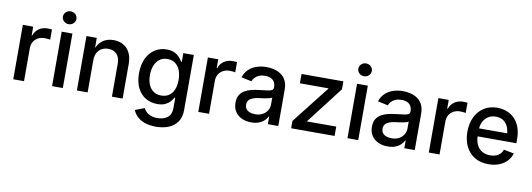

<svg xmlns="http://www.w3.org/2000/svg" viewBox="-69 -1208 5208 1879"><g transform="rotate(10 2535.5 -268.5)"><path d="M69.8 0V-541H172.9V-454.1H178.2Q192.9 -498 229.5 -523.2Q266.1 -548.3 314 -548.3Q324.7 -548.3 337.4 -547.6Q350.1 -546.9 358.4 -545.9V-444.3Q352.5 -445.8 336.2 -447.8Q319.8 -449.7 302.2 -449.7Q266.6 -449.7 237.8 -434.3Q209 -418.9 192.9 -391.6Q176.8 -364.3 176.8 -327.1V0Z M455.6 0V-541H562.5V0ZM508.8 -625Q481.4 -625 461.7 -643.8Q441.9 -662.6 441.9 -689Q441.9 -715.3 461.7 -733.9Q481.4 -752.4 508.8 -752.4Q537.1 -752.4 556.6 -733.9Q576.2 -715.3 576.2 -689Q576.2 -662.6 556.6 -643.8Q537.1 -625 508.8 -625Z M809.1 -318.8V0H702.1V-541H804.2L805.2 -408.2H792Q815.9 -481 861.3 -514.6Q906.7 -548.3 971.2 -548.3Q1026.4 -548.3 1068.1 -524.9Q1109.9 -501.5 1133.3 -455.8Q1156.7 -410.2 1156.7 -342.8V0H1050.3V-329.1Q1050.3 -388.7 1019.8 -421.9Q989.3 -455.1 935.5 -455.1Q899.4 -455.1 870.6 -439.5Q841.8 -423.8 825.4 -393.6Q809.1 -363.3 809.1 -318.8Z M1524.4 214.8Q1460.9 214.8 1414.3 198.5Q1367.7 182.1 1337.6 153.6Q1307.6 125 1293.9 89.4L1385.7 54.2Q1395 71.3 1411.4 88.6Q1427.7 106 1455.1 117.4Q1482.4 128.9 1523.9 128.9Q1586.4 128.9 1624.5 98.9Q1662.6 68.8 1662.6 5.9V-96.2H1654.8Q1644 -76.2 1625.5 -55.4Q1606.9 -34.7 1576.2 -20.3Q1545.4 -5.9 1498 -5.9Q1433.6 -5.9 1382.1 -36.9Q1330.6 -67.9 1301 -127.2Q1271.5 -186.5 1271.5 -272.5Q1271.5 -357.9 1301 -419.7Q1330.6 -481.4 1382.1 -514.9Q1433.6 -548.3 1499.5 -548.3Q1546.9 -548.3 1578.1 -532.7Q1609.4 -517.1 1628.4 -495.1Q1647.5 -473.1 1658.2 -453.6H1664.6V-541H1769V5.4Q1769 78.1 1736.6 124.5Q1704.1 170.9 1648.7 192.9Q1593.3 214.8 1524.4 214.8ZM1522.5 -94.7Q1567.9 -94.7 1599.6 -116.2Q1631.3 -137.7 1647.9 -178Q1664.6 -218.3 1664.6 -273.4Q1664.6 -328.6 1648.2 -369.9Q1631.8 -411.1 1600.1 -434.3Q1568.4 -457.5 1522.5 -457.5Q1476.1 -457.5 1444.3 -433.6Q1412.6 -409.7 1396.2 -368.2Q1379.9 -326.7 1379.9 -273.4Q1379.9 -219.7 1396.5 -179.4Q1413.1 -139.2 1444.8 -116.9Q1476.6 -94.7 1522.5 -94.7Z M1908.7 0V-541H2011.7V-454.1H2017.1Q2031.7 -498 2068.4 -523.2Q2105 -548.3 2152.8 -548.3Q2163.6 -548.3 2176.3 -547.6Q2189 -546.9 2197.3 -545.9V-444.3Q2191.4 -445.8 2175 -447.8Q2158.7 -449.7 2141.1 -449.7Q2105.5 -449.7 2076.7 -434.3Q2047.9 -418.9 2031.7 -391.6Q2015.6 -364.3 2015.6 -327.1V0Z M2435.1 11.2Q2383.3 11.2 2341.8 -7.6Q2300.3 -26.4 2275.9 -63Q2251.5 -99.6 2251.5 -153.3Q2251.5 -199.2 2269.3 -228.8Q2287.1 -258.3 2317.1 -275.6Q2347.2 -293 2384.5 -301.8Q2421.9 -310.5 2460.9 -314.9Q2509.3 -320.8 2539.1 -324.5Q2568.8 -328.1 2583 -336.7Q2597.2 -345.2 2597.2 -364.3V-367.2Q2597.2 -397 2585.2 -417.7Q2573.2 -438.5 2550 -450Q2526.9 -461.4 2492.2 -461.4Q2457.5 -461.4 2431.9 -450.4Q2406.2 -439.5 2390.6 -422.1Q2375 -404.8 2368.2 -385.3L2266.6 -407.2Q2282.7 -456.1 2316.2 -487.3Q2349.6 -518.6 2395 -533.4Q2440.4 -548.3 2491.2 -548.3Q2526.9 -548.3 2564 -539.8Q2601.1 -531.2 2632.8 -510.5Q2664.6 -489.7 2684.1 -453.4Q2703.6 -417 2703.6 -360.8V0H2600.1V-74.7H2595.2Q2584.5 -53.2 2563.7 -33.4Q2543 -13.7 2511.5 -1.2Q2480 11.2 2435.1 11.2ZM2458.5 -74.2Q2502.9 -74.2 2533.9 -91.3Q2564.9 -108.4 2581.1 -136.2Q2597.2 -164.1 2597.2 -195.8V-264.6Q2591.8 -258.8 2575.9 -254.4Q2560.1 -250 2540 -246.3Q2520 -242.7 2500.2 -240Q2480.5 -237.3 2466.8 -235.8Q2436.5 -231.9 2411.6 -222.7Q2386.7 -213.4 2371.8 -196.5Q2356.9 -179.7 2356.9 -151.9Q2356.9 -126.5 2369.9 -109.1Q2382.8 -91.8 2405.8 -83Q2428.7 -74.2 2458.5 -74.2Z M2831.5 0V-73.2L3122.1 -443.8V-448.2H2839.4V-541H3254.9V-461.9L2974.1 -97.2V-92.8H3263.2V0Z M3391.1 0V-541H3498V0ZM3444.3 -625Q3417 -625 3397.2 -643.8Q3377.4 -662.6 3377.4 -689Q3377.4 -715.3 3397.2 -733.9Q3417 -752.4 3444.3 -752.4Q3472.7 -752.4 3492.2 -733.9Q3511.7 -715.3 3511.7 -689Q3511.7 -662.6 3492.2 -643.8Q3472.7 -625 3444.3 -625Z M3791 11.2Q3739.3 11.2 3697.8 -7.6Q3656.2 -26.4 3631.8 -63Q3607.4 -99.6 3607.4 -153.3Q3607.4 -199.2 3625.2 -228.8Q3643.1 -258.3 3673.1 -275.6Q3703.1 -293 3740.5 -301.8Q3777.8 -310.5 3816.9 -314.9Q3865.2 -320.8 3895 -324.5Q3924.8 -328.1 3939 -336.7Q3953.1 -345.2 3953.1 -364.3V-367.2Q3953.1 -397 3941.2 -417.7Q3929.2 -438.5 3906 -450Q3882.8 -461.4 3848.1 -461.4Q3813.5 -461.4 3787.8 -450.4Q3762.2 -439.5 3746.6 -422.1Q3731 -404.8 3724.1 -385.3L3622.6 -407.2Q3638.7 -456.1 3672.1 -487.3Q3705.6 -518.6 3751 -533.4Q3796.4 -548.3 3847.2 -548.3Q3882.8 -548.3 3919.9 -539.8Q3957 -531.2 3988.8 -510.5Q4020.5 -489.7 4040 -453.4Q4059.6 -417 4059.6 -360.8V0H3956.1V-74.7H3951.2Q3940.4 -53.2 3919.7 -33.4Q3898.9 -13.7 3867.4 -1.2Q3835.9 11.2 3791 11.2ZM3814.5 -74.2Q3858.9 -74.2 3889.9 -91.3Q3920.9 -108.4 3937 -136.2Q3953.1 -164.1 3953.1 -195.8V-264.6Q3947.8 -258.8 3931.9 -254.4Q3916 -250 3896 -246.3Q3876 -242.7 3856.2 -240Q3836.4 -237.3 3822.8 -235.8Q3792.5 -231.9 3767.6 -222.7Q3742.7 -213.4 3727.8 -196.5Q3712.9 -179.7 3712.9 -151.9Q3712.9 -126.5 3725.8 -109.1Q3738.8 -91.8 3761.7 -83Q3784.7 -74.2 3814.5 -74.2Z M4199.2 0V-541H4302.2V-454.1H4307.6Q4322.3 -498 4358.9 -523.2Q4395.5 -548.3 4443.4 -548.3Q4454.1 -548.3 4466.8 -547.6Q4479.5 -546.9 4487.8 -545.9V-444.3Q4481.9 -445.8 4465.6 -447.8Q4449.2 -449.7 4431.6 -449.7Q4396 -449.7 4367.2 -434.3Q4338.4 -418.9 4322.3 -391.6Q4306.2 -364.3 4306.2 -327.1V0Z M4793.5 11.2Q4713.4 11.2 4655.5 -23.4Q4597.7 -58.1 4566.7 -120.8Q4535.6 -183.6 4535.6 -267.1Q4535.6 -350.1 4566.4 -413.6Q4597.2 -477.1 4653.3 -512.7Q4709.5 -548.3 4784.7 -548.3Q4833 -548.3 4876.7 -532.5Q4920.4 -516.6 4954.6 -483.2Q4988.8 -449.7 5008.3 -398.2Q5027.8 -346.7 5027.8 -274.9V-238.8H4592.8V-318.4H4973.1L4923.3 -292.5Q4923.3 -342.3 4907.7 -380.1Q4892.1 -418 4861.1 -439Q4830.1 -460 4785.2 -460Q4740.2 -460 4708 -438.5Q4675.8 -417 4658.9 -381.1Q4642.1 -345.2 4642.1 -302.2V-249.5Q4642.1 -194.3 4660.9 -155.8Q4679.7 -117.2 4714.1 -97.2Q4748.5 -77.1 4794.4 -77.1Q4825.2 -77.1 4850.1 -85.9Q4875 -94.7 4892.6 -112.3Q4910.2 -129.9 4918.9 -155.3L5019.5 -135.3Q5007.3 -91.8 4976.1 -58.6Q4944.8 -25.4 4898.4 -7.1Q4852.1 11.2 4793.5 11.2Z"/></g></svg>

Font: Inter 17pt Medium
Style: Regular
Weight: 500
Version: Version 4.001;git-66647c0bb